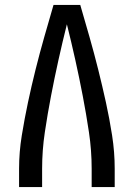

<svg xmlns="http://www.w3.org/2000/svg" viewBox="-20 -755 540 775"><path d="M57 0H150V-74Q150 -148 161 -221.5Q172 -295 186 -368Q200 -441 216 -513Q232 -585 250 -657Q268 -585 284 -513Q300 -441 314 -368Q328 -295 339 -221.5Q350 -148 350 -74V0H443V-74Q443 -141 432.5 -208.5Q422 -276 407.5 -342Q393 -408 376.5 -474Q360 -540 341.5 -605Q323 -670 304 -735H196Q177 -670 158.5 -605Q140 -540 123.5 -474Q107 -408 93 -342Q79 -276 68 -208.5Q57 -141 57 -74Z"/></svg>

Font: Iosevka SS08 Medium
Style: Regular
Weight: 500
Monospace: yes
Designer: Belleve Invis
Foundry: Belleve Invis
Version: Version 3.4.3; ttfautohint (v1.8.3)